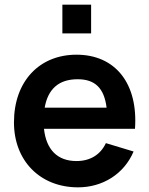

<svg xmlns="http://www.w3.org/2000/svg" viewBox="-20 -790 642 825"><path d="M315.5 15C419.5 15 512.5 -41 554 -139L435 -175C411.5 -125 367.5 -98 308.5 -98C226.5 -98 178.5 -147.5 169 -236.5H560C574 -431 476 -555 308.5 -555C149.5 -555 40 -441 40 -264C40 -100 151.5 15 315.5 15ZM172 -327.5C186 -407.5 232.5 -449.5 313.5 -449.5C388 -449.5 427.5 -412 438 -327.5ZM248 -646.5H371.5V-770H248Z"/></svg>

Font: Manrope
Style: Bold
Weight: 700
Designer: Mikhail Sharanda
Foundry: Mikhail Sharanda
Version: Version 4.505;FEAKit 1.0